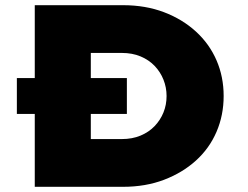

<svg xmlns="http://www.w3.org/2000/svg" viewBox="-20 -720 954 740"><path d="M45 -281V-419H469V-281ZM114 0V-700H454Q541 -700 612 -673Q683 -646 735 -598.5Q787 -551 814.5 -487.5Q842 -424 842 -350Q842 -276 814.5 -212Q787 -148 735 -101Q683 -54 612 -27Q541 0 454 0ZM330 -133 293 -184H449Q490 -184 522 -197.5Q554 -211 576 -234Q598 -257 610 -286.5Q622 -316 622 -350Q622 -383 610 -413Q598 -443 576 -466Q554 -489 522 -502.5Q490 -516 449 -516H290L330 -565Z"/></svg>

Font: Lexend Exa Black
Style: Regular
Weight: 900
Designer: Bonnie Shaver-Troup, Thomas Jockin
Foundry: Lexend
Version: Version 1.007